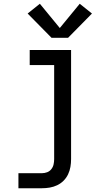

<svg xmlns="http://www.w3.org/2000/svg" viewBox="-20 -786 540 1021"><path d="M78 215V135H203Q217 135 230.5 130Q244 125 253 113.5Q262 102 265 88Q268 74 268 60V-440H138V-520H358V60Q358 81 354.5 101.5Q351 122 342 141Q333 160 318 175Q303 190 284 199Q265 208 244.5 211.5Q224 215 203 215ZM254 -585 127 -714 192 -766 298 -637 404 -766 469 -714 342 -585Z"/></svg>

Font: Iosevka SS04 Medium
Style: Regular
Weight: 500
Monospace: yes
Designer: Belleve Invis
Foundry: Belleve Invis
Version: Version 19.0.0; ttfautohint (v1.8.4)